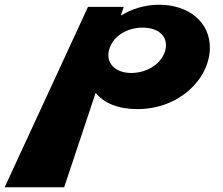

<svg xmlns="http://www.w3.org/2000/svg" viewBox="-180 -445 945 813"><path d="M708.7 -240C710.4 -349 622 -425 493 -425C433 -425 375.1 -406 334.1 -380H332.1L343.7 -416H192.7L-160.3 348H91.7L225 -52C259.4 -9 319.4 17 401.4 17C578.4 17 705.7 -109 708.7 -240ZM521.7 -240C511.7 -181 447.8 -136 375.8 -136C305.8 -136 263.7 -181 283.7 -240C300.8 -293 359.2 -328 423.2 -328C490.2 -328 529.8 -293 521.7 -240Z"/></svg>

Font: Hussar Milosc
Style: Obl
Weight: 700
Foundry: Cannot Into Space Fonts
Version: Version 1.02